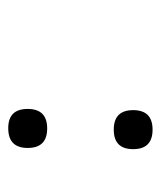

<svg xmlns="http://www.w3.org/2000/svg" viewBox="18 -484 390 466"><g transform="rotate(-90 213.0 -251.0)"><path d="M134.3 -426Q181.6 -426.3 181.6 -378.9Q181.6 -331.5 134.3 -331.5Q86.9 -331.5 86.9 -378.7Q86.9 -425.8 134.3 -426ZM131.3 -169.9Q178.7 -169.9 178.7 -122.8Q178.7 -75.7 131.3 -75.7Q84 -75.7 84 -122.8Q84 -169.9 131.3 -169.9Z"/></g></svg>

Font: Amiri Typewriter
Style: Regular
Weight: 400
Monospace: yes
Designer: Khaled Hosny
Version: Version 1.1